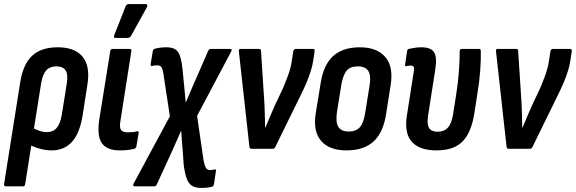

<svg xmlns="http://www.w3.org/2000/svg" viewBox="-30 -733 2837 946"><path d="M-1 185Q-11 185 -10 174L70 -330Q84 -417 128.5 -458.5Q173 -500 255 -500Q338 -500 376.5 -454Q415 -408 401 -318L377 -164Q363 -77 325 -34.5Q287 8 224 8Q196 8 165.5 -0.5Q135 -9 112 -22L124 -107Q141 -97 161 -89.5Q181 -82 201 -82Q232 -82 250 -103.5Q268 -125 275 -171L299 -321Q306 -367 293 -386.5Q280 -406 248 -406Q216 -406 198.5 -387Q181 -368 173 -325L94 174Q93 185 83 185Z M560 8Q499 8 473 -26Q447 -60 459 -143L513 -480Q515 -492 525 -492H609Q619 -492 617 -480L563 -135Q558 -104 566.5 -92.5Q575 -81 600 -81Q611 -81 623 -82Q635 -83 645 -86Q655 -88 653 -77L642 -12Q640 -2 632 0Q618 4 599.5 6Q581 8 560 8ZM539 -546Q533 -546 532 -550.5Q531 -555 533 -560L589 -702Q592 -709 596.5 -711Q601 -713 607 -713H687Q694 -713 695.5 -708.5Q697 -704 694 -698L616 -557Q610 -546 597 -546Z M962 193Q934 193 917 183Q900 173 890.5 148.5Q881 124 875 78L870 6Q868 -17 866 -40.5Q864 -64 863 -88H862Q851 -64 841 -40.5Q831 -17 820 7L742 177Q738 185 730 185H633Q628 185 626.5 181Q625 177 628 172L807 -160L775 -370Q771 -396 764.5 -403.5Q758 -411 746 -411Q739 -411 733 -410.5Q727 -410 720 -408Q712 -406 712 -416L723 -482Q724 -490 733 -493Q744 -496 758 -498Q772 -500 789 -500Q831 -500 847 -477Q863 -454 869 -395L876 -324Q878 -300 880.5 -276.5Q883 -253 885 -229H886Q897 -254 906.5 -277.5Q916 -301 926 -323L996 -483Q1000 -492 1009 -492H1104Q1116 -492 1109 -479L941 -162L973 57Q979 87 986 96Q993 105 1004 105Q1014 105 1027 102Q1037 100 1034 110L1024 176Q1022 185 1014 187Q1002 190 989 191.5Q976 193 962 193Z M1209 0Q1200 0 1199 -9L1147 -479Q1145 -492 1155 -492H1247Q1256 -492 1256 -482L1273 -220Q1274 -191 1275 -162.5Q1276 -134 1276 -105H1278Q1289 -132 1300.5 -159Q1312 -186 1324 -213L1365 -300Q1375 -324 1383.5 -346Q1392 -368 1398.5 -389.5Q1405 -411 1408 -435L1415 -480Q1418 -492 1427 -492H1512Q1522 -492 1520 -480L1514 -439Q1510 -411 1501 -382.5Q1492 -354 1480 -325.5Q1468 -297 1452 -265L1326 -8Q1322 0 1314 0Z M1678 8Q1592 8 1551.5 -39.5Q1511 -87 1526 -177L1550 -324Q1564 -414 1611.5 -457Q1659 -500 1743 -500Q1827 -500 1868 -452.5Q1909 -405 1895 -315L1872 -169Q1858 -79 1810 -35.5Q1762 8 1678 8ZM1688 -85Q1724 -85 1742.5 -105.5Q1761 -126 1769 -175L1791 -312Q1799 -361 1784.5 -383.5Q1770 -406 1733 -406Q1697 -406 1679 -386Q1661 -366 1652 -317L1630 -179Q1623 -131 1637 -108Q1651 -85 1688 -85Z M2121 8Q2036 8 1998.5 -35Q1961 -78 1975 -165L2008 -376Q2012 -396 2008.5 -403Q2005 -410 1993 -410Q1989 -410 1983.5 -409Q1978 -408 1972 -407Q1964 -406 1966 -416L1976 -482Q1977 -491 1988 -493Q2002 -496 2017 -498Q2032 -500 2046 -500Q2092 -500 2108 -476.5Q2124 -453 2115 -393L2079 -162Q2073 -121 2084 -102.5Q2095 -84 2127 -84Q2158 -84 2176.5 -104Q2195 -124 2202 -168L2217 -263Q2227 -325 2231 -381.5Q2235 -438 2235 -480Q2235 -492 2246 -492H2331Q2339 -492 2339 -481Q2340 -441 2336 -385.5Q2332 -330 2322 -270L2307 -174Q2292 -79 2248.5 -35.5Q2205 8 2121 8Z M2476 0Q2467 0 2466 -9L2414 -479Q2412 -492 2422 -492H2514Q2523 -492 2523 -482L2540 -220Q2541 -191 2542 -162.5Q2543 -134 2543 -105H2545Q2556 -132 2567.5 -159Q2579 -186 2591 -213L2632 -300Q2642 -324 2650.5 -346Q2659 -368 2665.5 -389.5Q2672 -411 2675 -435L2682 -480Q2685 -492 2694 -492H2779Q2789 -492 2787 -480L2781 -439Q2777 -411 2768 -382.5Q2759 -354 2747 -325.5Q2735 -297 2719 -265L2593 -8Q2589 0 2581 0Z"/></svg>

Font: Sofia Sans Condensed
Style: Bold Italic
Weight: 700
Italic angle: -9°
Version: Version 4.100